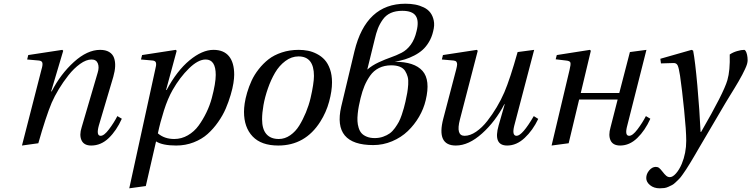

<svg xmlns="http://www.w3.org/2000/svg" viewBox="-20 -770 4039 1032"><path d="M98.1 12.2 203.1 -397Q210.4 -420.9 207.8 -432.1Q205.1 -443.4 188 -444.8L126 -450.2L131.8 -474.1L314.9 -502L319.8 -497.1L254.9 -278.8H257.8Q305.7 -372.1 377.4 -437Q449.2 -502 518.1 -502Q547.9 -502 566.9 -490.5Q585.9 -479 593 -458.7Q600.1 -438.5 598.9 -413.1Q597.7 -387.7 588.9 -356.9L511.2 -95.2Q496.1 -40 521 -40Q539.6 -40 565.9 -75Q592.3 -109.9 610.8 -146L634.8 -131.8Q606.4 -68.4 564.7 -28.1Q522.9 12.2 470.2 12.2Q431.2 12.2 418.2 -15.9Q405.3 -43.9 418.9 -85.9L504.9 -378.9Q514.2 -408.2 505.9 -429.2Q497.6 -450.2 472.2 -450.2Q443.4 -450.2 410.2 -426.3Q377 -402.3 348.1 -365.7Q319.3 -329.1 296.1 -290.8Q272.9 -252.4 257.8 -217.8Q226.1 -141.6 186 0Z M674.8 242.2 814.5 -397Q820.8 -419.4 818.6 -431.4Q816.4 -443.4 799.8 -444.8L737.8 -450.2L743.7 -474.1L924.8 -502L929.7 -497.1L872.6 -286.1H875.5Q930.7 -389.6 998.8 -445.8Q1066.9 -502 1127.4 -502Q1182.6 -502 1210.7 -467.8Q1238.8 -433.6 1238.8 -368.2Q1238.8 -350.1 1234.6 -323Q1230.5 -295.9 1219.7 -259.5Q1209 -223.1 1193.4 -186.5Q1177.7 -149.9 1152.3 -113.8Q1127 -77.6 1095.9 -49.8Q1064.9 -22 1021 -4.9Q977.1 12.2 926.8 12.2Q854 12.2 818.8 -9.8L763.7 230ZM828.6 -53.2Q863.8 -22.9 916.5 -22.9Q955.6 -22.9 989.7 -42.7Q1023.9 -62.5 1047.4 -94.7Q1070.8 -127 1089.4 -165.3Q1107.9 -203.6 1118.4 -242.9Q1128.9 -282.2 1134.3 -314Q1139.6 -345.7 1139.6 -367.2Q1139.6 -450.2 1085.4 -450.2Q1044.9 -450.2 995.8 -402.3Q946.8 -354.5 907.7 -286.1Q881.8 -240.7 861.3 -176.3Q840.8 -111.8 828.6 -53.2Z M1291.5 -168.9Q1291.5 -189 1295.2 -214.4Q1298.8 -239.7 1308.3 -272.2Q1317.9 -304.7 1332.3 -336.2Q1346.7 -367.7 1370.4 -397.9Q1394 -428.2 1423.3 -451.2Q1452.6 -474.1 1494.6 -488Q1536.6 -502 1585.4 -502Q1611.3 -502 1635.3 -497.3Q1659.2 -492.7 1683.3 -480.2Q1707.5 -467.8 1725.1 -448.5Q1742.7 -429.2 1753.7 -398.2Q1764.6 -367.2 1764.6 -327.1Q1764.6 -281.2 1749 -223.6Q1733.4 -166 1701.7 -116.2Q1620.6 12.2 1475.6 12.2Q1384.3 12.2 1337.9 -36.6Q1291.5 -85.4 1291.5 -168.9ZM1388.7 -128.9Q1388.7 -76.2 1411.6 -49.6Q1434.6 -22.9 1478.5 -22.9Q1511.2 -22.9 1540 -43Q1568.8 -63 1588.6 -95.2Q1608.4 -127.4 1624.3 -165.8Q1640.1 -204.1 1649.2 -242.7Q1658.2 -281.2 1662.8 -311.8Q1667.5 -342.3 1667.5 -361.8Q1667.5 -466.8 1584.5 -466.8Q1546.9 -466.8 1513.7 -441.9Q1480.5 -417 1458.3 -378.9Q1436 -340.8 1419.9 -294.4Q1403.8 -248 1396.2 -205.3Q1388.7 -162.6 1388.7 -128.9Z M2159.2 -223.1Q2165.5 -250.5 2168.9 -270.8Q2172.4 -291 2174.1 -315.4Q2175.8 -339.8 2171.4 -356.7Q2167 -373.5 2157.5 -388.7Q2147.9 -403.8 2128.9 -411.4Q2109.9 -418.9 2083 -418.9Q2045.9 -418.9 2017.1 -404.5Q1988.3 -390.1 1969.5 -363.3Q1950.7 -336.4 1939 -308.1Q1927.2 -279.8 1918 -242.2Q1912.6 -218.8 1908.9 -200.7Q1905.3 -182.6 1902.8 -159.4Q1900.4 -136.2 1901.4 -118.7Q1902.3 -101.1 1907.7 -83.3Q1913.1 -65.4 1923.3 -54Q1933.6 -42.5 1951.7 -35.2Q1969.7 -27.8 1994.1 -27.8Q2018.6 -27.8 2039.3 -35.2Q2060.1 -42.5 2075 -53.2Q2089.8 -64 2102.8 -82Q2115.7 -100.1 2123.8 -115.2Q2131.8 -130.4 2139.4 -152.8Q2147 -175.3 2150.6 -189Q2154.3 -202.6 2159.2 -223.1ZM1993.2 -555.2 1954.1 -396Q1980.5 -418.9 2016.1 -435.3Q2051.8 -451.7 2080.8 -461.7Q2109.9 -471.7 2138.4 -486.3Q2167 -501 2188 -529.8Q2209 -558.6 2219.2 -603Q2232.9 -657.7 2214.6 -684.8Q2196.3 -711.9 2142.1 -711.9Q2106.4 -711.9 2080.3 -700.2Q2054.2 -688.5 2037.6 -665Q2021 -641.6 2011.2 -616.7Q2001.5 -591.8 1993.2 -555.2ZM2102.1 -438Q2207.5 -438 2251 -388.9Q2294.4 -339.8 2268.1 -231Q2257.3 -185.1 2232.4 -142.3Q2207.5 -99.6 2171.9 -65.4Q2136.2 -31.2 2087.6 -10.7Q2039.1 9.8 1986.3 9.8Q1766.6 9.8 1814 -196.8L1885.3 -495.1Q1947.3 -750 2159.2 -750Q2187.5 -750 2211.9 -745.4Q2236.3 -740.7 2258.3 -730Q2280.3 -719.2 2293.2 -701.9Q2306.2 -684.6 2311.5 -659.4Q2316.9 -634.3 2308.1 -601.1Q2300.8 -569.8 2285.6 -544.4Q2270.5 -519 2251.5 -502Q2232.4 -484.9 2206.8 -471.7Q2181.2 -458.5 2156.5 -450.9Q2131.8 -443.4 2102.1 -438Z M2355 -450.2 2360.8 -474.1 2543 -502 2547.9 -497.1 2452.1 -127.9Q2429.2 -40 2477.1 -40Q2506.8 -40 2539.1 -62Q2571.3 -84 2599.1 -119.6Q2627 -155.3 2650.1 -194.3Q2673.3 -233.4 2690.9 -273.9Q2721.7 -346.2 2762.2 -490.2L2851.1 -502L2744.1 -94.2Q2730.5 -40 2756.8 -40Q2787.1 -40 2849.1 -146L2873 -130.9Q2843.8 -69.3 2800 -28.6Q2756.3 12.2 2706.1 12.2Q2629.4 12.2 2660.2 -96.2L2692.9 -210H2690.9Q2643.1 -117.2 2571 -52.5Q2499 12.2 2430.2 12.2Q2324.7 12.2 2362.8 -132.8L2432.1 -397Q2436.5 -414.1 2437 -423.1Q2437.5 -432.1 2433.1 -438Q2428.7 -443.8 2417 -444.8Z M2944.8 12.2 3041.5 -395Q3048.8 -424.3 3045.9 -433.6Q3043 -442.9 3021.5 -444.8L2966.8 -451.2L2972.7 -474.1L3150.9 -502L3155.8 -497.1L3101.6 -270H3308.6L3365.7 -490.2L3454.6 -502L3351.6 -95.2Q3336.4 -40 3361.8 -40Q3380.4 -40 3406.7 -75Q3433.1 -109.9 3451.7 -146L3475.6 -131.8Q3447.3 -68.8 3405.5 -28.3Q3363.8 12.2 3313.5 12.2Q3274.4 12.2 3261.7 -15.4Q3249 -43 3261.7 -85.9L3299.8 -234.9H3092.8L3036.6 0Z M3453.6 187Q3453.6 165 3469.2 146.2Q3484.9 127.4 3504.4 127Q3515.1 127 3522.2 132.3Q3529.3 137.7 3539.6 150.9Q3552.2 167.5 3561 174.8Q3569.8 182.1 3580.6 182.1Q3595.7 182.1 3613.3 162.4Q3630.9 142.6 3644.5 110.8Q3668.5 52.7 3668.5 -13.2Q3668.5 -67.4 3657.2 -178.5Q3646 -289.6 3635.3 -362.8Q3628.9 -404.3 3622.6 -418Q3616.2 -431.6 3600.6 -431.2L3532.7 -429.2L3529.3 -454.1L3697.3 -502L3705.6 -498Q3716.3 -443.4 3728.3 -310.1Q3740.2 -176.8 3745.6 -61H3748.5Q3870.1 -271 3889.6 -338.9Q3904.8 -390.6 3902.3 -477.1Q3919.4 -488.8 3941.9 -495.4Q3964.4 -502 3980.5 -502Q3983.9 -502 3988 -495.6Q3992.2 -489.3 3995.4 -475.8Q3998.5 -462.4 3998.5 -445.8Q3998.5 -437.5 3995.4 -426Q3992.2 -414.6 3984.4 -398.2Q3976.6 -381.8 3969.7 -368.4Q3962.9 -355 3949.5 -332Q3936 -309.1 3927.7 -295.4Q3919.4 -281.7 3902.6 -254.6Q3885.7 -227.5 3878.4 -214.8Q3863.8 -190.9 3736.3 26.9Q3719.7 55.7 3711.2 70.1Q3702.6 84.5 3689 107.2Q3675.3 129.9 3668 140.6Q3660.6 151.4 3649.2 168Q3637.7 184.6 3630.1 191.9Q3622.6 199.2 3611.8 209.7Q3601.1 220.2 3592.3 224.6Q3583.5 229 3572.5 234.1Q3561.5 239.3 3550.3 240.7Q3539.1 242.2 3526.4 242.2Q3494.6 242.2 3474.1 225.3Q3453.6 208.5 3453.6 187Z"/></svg>

Font: Linguistics Pro
Style: Italic
Weight: 400
Italic angle: -12°
Designer: Stefan Peev, Context Ltd
Foundry: Stefan Peev, Context Ltd
Version: Version 001.000